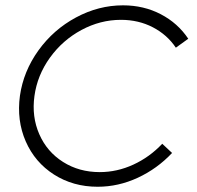

<svg xmlns="http://www.w3.org/2000/svg" viewBox="-20 -692 744 724"><path d="M55.2 -331.1Q68.4 -423.3 125 -502Q181.6 -580.6 266.6 -626.2Q351.6 -671.9 443.8 -671.9Q522 -671.9 586.2 -638.4Q650.4 -605 689.9 -545.9L643.1 -512.2Q610.4 -561 556.4 -589.1Q502.4 -617.2 436 -617.2Q358.4 -617.2 287.1 -578.9Q215.8 -540.5 168.2 -474.4Q120.6 -408.2 109.9 -330.1Q99.1 -252 128.2 -185.8Q157.2 -119.6 217.8 -81.3Q278.3 -43 356 -43Q421.4 -43 482.9 -71.3Q544.4 -99.6 591.8 -149.9L628.9 -115.2Q572.8 -55.7 499.5 -21.7Q426.3 12.2 348.1 12.2Q255.9 12.2 183.8 -33.7Q111.8 -79.6 77.1 -158.7Q42.5 -237.8 55.2 -331.1Z"/></svg>

Font: Human Sans Light
Style: Italic
Weight: 300
Italic angle: -8°
Designer: Tim Radville
Foundry: Continuum
Version: Version 1.000;FEAKit 1.0